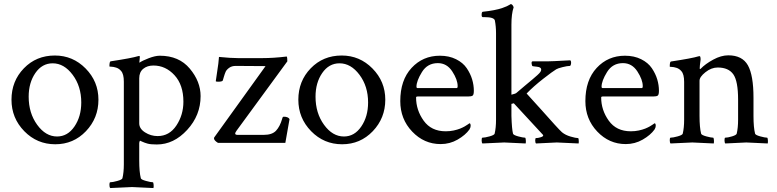

<svg xmlns="http://www.w3.org/2000/svg" viewBox="-20 -698 3794 938"><path d="M237.3 -388.7Q185.5 -388.7 152.8 -341.3Q120.1 -293.9 120.1 -225.6Q120.1 -145.5 161.6 -88.4Q203.1 -31.2 258.8 -31.2Q310.5 -31.2 343.8 -80.1Q377 -128.9 377 -197.3Q377 -276.4 335 -332.5Q293 -388.7 237.3 -388.7ZM248 -426.8Q335.9 -426.8 398.4 -363.3Q460.9 -299.8 460.9 -210.9Q460.9 -121.1 399.9 -57.1Q338.9 6.8 250 6.8Q161.1 6.8 98.6 -57.1Q36.1 -121.1 36.1 -210.9Q36.1 -301.8 96.7 -364.3Q157.2 -426.8 248 -426.8Z M760.7 -425.8Q854.5 -425.8 907.2 -362.8Q960 -299.8 960 -228.5Q960 -134.8 894.5 -63.5Q829.1 7.8 746.1 7.8Q731.4 7.8 720.2 6.8Q709 5.9 700.2 3.4Q691.4 1 686.5 -1Q681.6 -2.9 673.8 -6.3Q666 -9.8 664.1 -10.7Q660.2 -5.9 660.2 2V85.9Q660.2 142.6 668 172.9Q669.9 179.7 693.4 186Q716.8 192.4 726.6 192.4Q729.5 192.4 730.5 204.6Q731.4 216.8 729.5 220.7Q631.8 215.8 625 215.8Q619.1 215.8 518.6 220.7Q514.6 216.8 514.6 204.6Q514.6 192.4 518.6 192.4Q530.3 192.4 553.2 186Q576.2 179.7 578.1 172.9Q585 144.5 585 104.5V-298.8Q585 -336.9 571.3 -351.6Q561.5 -363.3 547.4 -367.7Q533.2 -372.1 523.9 -372.1Q514.6 -372.1 514.6 -374Q514.6 -397.5 520.5 -398.4Q624 -414.1 655.3 -423.8Q656.2 -423.8 658.2 -424.3Q660.2 -424.8 660.2 -424.8Q663.1 -424.8 663.1 -419.4Q663.1 -414.1 662.1 -406.2Q661.1 -398.4 661.1 -397.5V-391.6Q674.8 -401.4 706.5 -413.6Q738.3 -425.8 760.7 -425.8ZM729.5 -377.9Q699.2 -377.9 679.7 -361.8Q660.2 -345.7 660.2 -315.4V-95.7Q660.2 -69.3 688.5 -51.3Q716.8 -33.2 750 -33.2Q807.6 -33.2 841.8 -85Q876 -136.7 876 -201.2Q876 -283.2 832.5 -330.6Q789.1 -377.9 729.5 -377.9Z M1128.9 -45.9Q1128.9 -39.1 1140.6 -39.1H1268.6Q1309.6 -39.1 1328.6 -59.6Q1347.7 -80.1 1358.4 -117.2Q1360.4 -127.9 1366.2 -127.9Q1387.7 -127.9 1394.5 -116.2L1374 0H1044.9Q1025.4 -11.7 1025.4 -22.5Q1025.4 -25.4 1026.4 -26.4L1277.3 -375L1131.8 -376Q1112.3 -376 1099.6 -366.7Q1086.9 -357.4 1082.5 -347.7Q1078.1 -337.9 1073.7 -322.8Q1069.3 -307.6 1068.4 -304.7Q1065.4 -298.8 1044.9 -298.8Q1034.2 -298.8 1034.2 -301.8Q1034.2 -305.7 1041 -348.1Q1047.9 -390.6 1049.8 -419.9Q1107.4 -414.1 1142.6 -414.1H1261.7Q1316.4 -414.1 1380.9 -421.9Q1383.8 -417 1383.8 -398.4L1135.7 -59.6Q1128.9 -49.8 1128.9 -45.9Z M1638.7 -388.7Q1586.9 -388.7 1554.2 -341.3Q1521.5 -293.9 1521.5 -225.6Q1521.5 -145.5 1563 -88.4Q1604.5 -31.2 1660.2 -31.2Q1711.9 -31.2 1745.1 -80.1Q1778.3 -128.9 1778.3 -197.3Q1778.3 -276.4 1736.3 -332.5Q1694.3 -388.7 1638.7 -388.7ZM1649.4 -426.8Q1737.3 -426.8 1799.8 -363.3Q1862.3 -299.8 1862.3 -210.9Q1862.3 -121.1 1801.3 -57.1Q1740.2 6.8 1651.4 6.8Q1562.5 6.8 1500 -57.1Q1437.5 -121.1 1437.5 -210.9Q1437.5 -301.8 1498 -364.3Q1558.6 -426.8 1649.4 -426.8Z M2119.1 -389.6Q2068.4 -389.6 2041.5 -346.2Q2014.6 -302.7 2014.6 -274.4Q2014.6 -267.6 2020.5 -267.6H2210.9Q2215.8 -267.6 2215.8 -277.3Q2215.8 -308.6 2189.5 -349.1Q2163.1 -389.6 2119.1 -389.6ZM2128.9 -425.8Q2173.8 -425.8 2208 -408.7Q2242.2 -391.6 2260.3 -364.7Q2278.3 -337.9 2286.6 -310.1Q2294.9 -282.2 2294.9 -254.9Q2294.9 -235.4 2289.1 -231Q2283.2 -226.6 2266.6 -226.6H2020.5Q2012.7 -226.6 2012.7 -221.7Q2012.7 -160.2 2049.8 -108.4Q2086.9 -56.6 2157.2 -56.6Q2177.7 -56.6 2196.3 -60.5Q2214.8 -64.5 2228 -69.8Q2241.2 -75.2 2250.5 -80.6Q2259.8 -85.9 2266.6 -90.8L2273.4 -95.7Q2279.3 -95.7 2279.3 -83Q2279.3 -75.2 2273.4 -65.4Q2253.9 -38.1 2215.8 -16.1Q2177.7 5.9 2132.8 5.9Q2051.8 5.9 1993.7 -55.2Q1935.5 -116.2 1935.5 -204.1Q1935.5 -306.6 1990.7 -366.2Q2045.9 -425.8 2128.9 -425.8Z M2697.3 -359.4Q2680.7 -349.6 2633.8 -313Q2586.9 -276.4 2552.7 -241.2Q2581.1 -210.9 2622.1 -164.6Q2663.1 -118.2 2689.5 -89.4Q2715.8 -60.5 2725.6 -51.8Q2742.2 -38.1 2767.6 -30.8Q2793 -23.4 2803.7 -23.4Q2807.6 -23.4 2807.6 -7.8Q2807.6 1 2806.6 2.9Q2709 -2 2700.2 -2Q2698.2 -2 2598.6 2.9Q2594.7 -1 2594.7 -12.2Q2594.7 -23.4 2598.6 -23.4Q2608.4 -23.4 2621.1 -27.3Q2633.8 -31.2 2633.8 -36.1Q2633.8 -38.1 2632.8 -39.1L2490.2 -193.4L2478.5 -190.4V-131.8Q2480.5 -67.4 2486.3 -44.9Q2488.3 -38.1 2511.7 -31.7Q2535.2 -25.4 2544.9 -25.4Q2547.9 -25.4 2548.8 -13.7Q2549.8 -2 2547.9 2.9Q2450.2 -2 2443.4 -2Q2437.5 -2 2336.9 2.9Q2333 -1 2333 -13.2Q2333 -25.4 2336.9 -25.4Q2348.6 -25.4 2371.6 -31.7Q2394.5 -38.1 2396.5 -44.9Q2403.3 -73.2 2403.3 -113.3V-536.1Q2403.3 -569.3 2397.5 -598.6Q2392.6 -614.3 2347.7 -614.3H2338.9Q2333 -614.3 2333 -625Q2333 -640.6 2338.9 -640.6Q2368.2 -643.6 2393.1 -648.4Q2418 -653.3 2432.1 -658.2Q2446.3 -663.1 2456.1 -667.5Q2465.8 -671.9 2469.7 -674.8L2474.6 -677.7H2476.6Q2480.5 -677.7 2484.4 -672.4Q2488.3 -667 2489.3 -662.1Q2478.5 -630.9 2478.5 -577.1V-235.4Q2499 -240.2 2502.9 -244.1Q2524.4 -262.7 2547.9 -282.2Q2571.3 -301.8 2583 -311.5Q2594.7 -321.3 2605.5 -331.1Q2616.2 -340.8 2620.1 -346.7Q2624 -352.5 2624 -358.4Q2624 -370.1 2602.5 -372.1Q2581.1 -374 2580.1 -376Q2573.2 -395.5 2581.1 -398.4H2658.2Q2672.9 -398.4 2689 -399.4Q2705.1 -400.4 2727.1 -401.4Q2749 -402.3 2765.6 -403.3Q2769.5 -401.4 2770 -394.5Q2770.5 -387.7 2768.6 -381.8Q2766.6 -376 2764.6 -376Q2752 -376 2728.5 -370.1Q2705.1 -364.3 2697.3 -359.4Z M3023.4 -389.6Q2972.7 -389.6 2945.8 -346.2Q2918.9 -302.7 2918.9 -274.4Q2918.9 -267.6 2924.8 -267.6H3115.2Q3120.1 -267.6 3120.1 -277.3Q3120.1 -308.6 3093.8 -349.1Q3067.4 -389.6 3023.4 -389.6ZM3033.2 -425.8Q3078.1 -425.8 3112.3 -408.7Q3146.5 -391.6 3164.6 -364.7Q3182.6 -337.9 3190.9 -310.1Q3199.2 -282.2 3199.2 -254.9Q3199.2 -235.4 3193.4 -231Q3187.5 -226.6 3170.9 -226.6H2924.8Q2917 -226.6 2917 -221.7Q2917 -160.2 2954.1 -108.4Q2991.2 -56.6 3061.5 -56.6Q3082 -56.6 3100.6 -60.5Q3119.1 -64.5 3132.3 -69.8Q3145.5 -75.2 3154.8 -80.6Q3164.1 -85.9 3170.9 -90.8L3177.7 -95.7Q3183.6 -95.7 3183.6 -83Q3183.6 -75.2 3177.7 -65.4Q3158.2 -38.1 3120.1 -16.1Q3082 5.9 3037.1 5.9Q2956.1 5.9 2897.9 -55.2Q2839.8 -116.2 2839.8 -204.1Q2839.8 -306.6 2895 -366.2Q2950.2 -425.8 3033.2 -425.8Z M3538.1 -427.7Q3606.4 -427.7 3633.8 -378.9Q3661.1 -330.1 3661.1 -220.7V-131.8Q3661.1 -75.2 3668.9 -44.9Q3670.9 -38.1 3694.3 -31.7Q3717.8 -25.4 3727.5 -25.4Q3730.5 -25.4 3731.4 -13.7Q3732.4 -2 3730.5 2.9Q3632.8 -2 3626 -2Q3624 -2 3523.4 2.9Q3519.5 -1 3519.5 -13.2Q3519.5 -25.4 3523.4 -25.4Q3535.2 -25.4 3556.2 -31.7Q3577.1 -38.1 3579.1 -44.9Q3585.9 -73.2 3585.9 -113.3V-210.9Q3585.9 -301.8 3562.5 -335Q3539.1 -368.2 3486.3 -368.2Q3455.1 -368.2 3426.3 -345.2Q3397.5 -322.3 3397.5 -303.7V-131.8Q3397.5 -75.2 3405.3 -44.9Q3407.2 -38.1 3430.7 -31.7Q3454.1 -25.4 3463.9 -25.4Q3466.8 -25.4 3467.8 -13.7Q3468.8 -2 3466.8 2.9Q3369.1 -2 3362.3 -2Q3356.4 -2 3255.9 2.9Q3252 -1 3252 -13.2Q3252 -25.4 3255.9 -25.4Q3267.6 -25.4 3290.5 -31.7Q3313.5 -38.1 3315.4 -44.9Q3322.3 -73.2 3322.3 -113.3V-297.9Q3322.3 -335.9 3308.6 -350.6Q3298.8 -362.3 3284.7 -366.7Q3270.5 -371.1 3261.2 -371.1Q3252 -371.1 3252 -373Q3252 -396.5 3257.8 -397.5Q3361.3 -413.1 3392.6 -422.9Q3393.6 -422.9 3395.5 -423.3Q3397.5 -423.8 3397.5 -423.8Q3401.4 -423.8 3402.3 -415.5Q3403.3 -407.2 3402.3 -403.3Q3398.4 -376 3398.4 -364.3Q3398.4 -360.4 3400.4 -360.4Q3401.4 -360.4 3403.3 -362.3Q3425.8 -385.7 3464.4 -406.7Q3502.9 -427.7 3538.1 -427.7Z"/></svg>

Font: Crimson Text
Style: Roman
Weight: 400
Version: Version 0.13